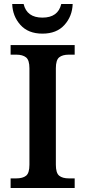

<svg xmlns="http://www.w3.org/2000/svg" viewBox="-20 -939 425 959"><path d="M33 -48H61Q94 -48 110.5 -61.5Q127 -75 127 -116V-598Q127 -639 110 -652.5Q93 -666 61 -666H33V-714H353V-666H324Q292 -666 275.5 -652.5Q259 -639 259 -598V-116Q259 -75 275.5 -61.5Q292 -48 324 -48H353V0H33ZM41 -919H98Q114 -851 192 -851Q270 -851 286 -919H343Q341 -858 302 -814.5Q263 -771 192 -771Q121 -771 82 -814.5Q43 -858 41 -919Z"/></svg>

Font: Noto Serif SemiBold
Style: Regular
Weight: 600
Designer: Monotype Design Team
Foundry: Monotype Imaging Inc.
Version: Version 1.001